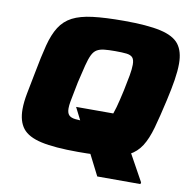

<svg xmlns="http://www.w3.org/2000/svg" viewBox="-87 -784 989 986"><g transform="rotate(10 407.0 -290.5)"><path d="M484 115 315 -218H532L711 106L709 115ZM365 8Q242 8 172.5 -7.5Q103 -23 74.5 -59.5Q46 -96 46 -159Q46 -197 55.5 -245Q65 -293 77 -355Q93 -441 108.5 -501Q124 -561 148.5 -599.5Q173 -638 213.5 -659Q254 -680 318.5 -688Q383 -696 481 -696Q603 -696 672 -680.5Q741 -665 769 -628.5Q797 -592 797 -528Q797 -490 789.5 -442.5Q782 -395 768 -333Q748 -244 731 -183.5Q714 -123 690 -85.5Q666 -48 627 -27.5Q588 -7 525 0.5Q462 8 365 8ZM380 -153Q414 -153 437 -155.5Q460 -158 474.5 -167Q489 -176 499.5 -196.5Q510 -217 520 -253Q530 -289 542 -344Q552 -391 558 -425Q564 -459 564 -482Q564 -508 554 -519Q544 -530 522 -532.5Q500 -535 463 -535Q428 -535 405.5 -532.5Q383 -530 368 -521Q353 -512 343 -491.5Q333 -471 324 -435.5Q315 -400 302 -344Q296 -312 290.5 -285.5Q285 -259 281.5 -239Q278 -219 278 -204Q278 -180 288.5 -169Q299 -158 321.5 -155.5Q344 -153 380 -153Z"/></g></svg>

Font: Saira Expanded ExtraBold
Style: Italic
Weight: 800
Width: 7
Italic angle: -12°
Designer: Hector Gatti with collaboration of the Omnibus-Type team
Foundry: Omnibus-Type
Version: Version 1.101